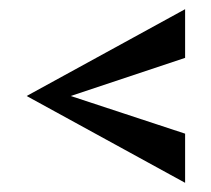

<svg xmlns="http://www.w3.org/2000/svg" viewBox="-20 -447 460 418"><path d="M383 -427V-321L134 -238L383 -156V-49L38 -238Z"/></svg>

Font: Darker Grotesque Black
Style: Regular
Weight: 900
Designer: Gabriel Lam
Foundry: TypeRant
Version: Version 1.000;gftools[0.9.28]